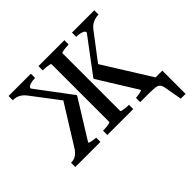

<svg xmlns="http://www.w3.org/2000/svg" viewBox="-157 -697 1017 1017"><g transform="rotate(-45 351.5 -188.5)"><path d="M645 0H494V-32H496Q500 -32 507.5 -33Q515 -34 522.5 -35.5Q530 -37 536 -39Q542 -41 542 -44L408 -260V-265L555 -461Q555 -469 547.5 -473.5Q540 -478 528.5 -481Q517 -484 506 -484H499V-516H666V-484H662Q652 -484 639.5 -480.5Q627 -477 615 -470Q603 -463 592 -449L465 -282L472 -311L645 -34ZM8 0V-32H11Q22 -32 32.5 -35.5Q43 -39 52.5 -47Q62 -55 71 -67L223 -311L222 -282L95 -449Q85 -462 73 -470Q61 -478 49.5 -481Q38 -484 27 -484H24V-516H191V-484H185Q173 -484 161 -481Q149 -478 142 -473.5Q135 -469 135 -461L282 -265V-260L148 -44Q148 -41 153.5 -39Q159 -37 167 -35.5Q175 -34 182.5 -33Q190 -32 194 -32H196V0ZM550 0 553 -35H695V139H659L643 47Q640 27 633 16.5Q626 6 609.5 3Q593 0 560 0ZM248 -484V-516H442V-484H439Q427 -484 414.5 -482.5Q402 -481 394 -479Q386 -477 386 -474V-42Q386 -39 394 -37Q402 -35 414.5 -33.5Q427 -32 439 -32H442V0H248V-32H251Q264 -32 276 -33.5Q288 -35 296 -37Q304 -39 304 -42V-474Q304 -477 296 -479Q288 -481 276 -482.5Q264 -484 251 -484Z"/></g></svg>

Font: Roboto Serif 120pt ExtraCondensed
Style: Regular
Weight: 400
Width: 2
Designer: Greg Gazdowicz
Foundry: Commercial Type
Version: Version 1.008